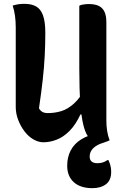

<svg xmlns="http://www.w3.org/2000/svg" viewBox="-20 -730 640 1000"><path d="M551 1Q545 3 538 4.5Q531 6 522.5 7Q514 8 506 8Q486 8 469 3.5Q452 -1 438 -20Q424 -39 414 -79.5Q404 -120 398.5 -191Q393 -262 393 -372Q393 -413 393 -454Q393 -495 393 -536.5Q393 -578 393 -618.5Q393 -659 393 -700Q400 -704 408 -705.5Q416 -707 424.5 -708Q433 -709 441 -709Q475 -709 495 -699Q515 -689 524.5 -668Q534 -647 534 -613Q534 -549 534 -485Q534 -421 534 -357Q534 -293 534 -229Q534 -165 534 -101Q534 -73 538 -48Q542 -23 551 1ZM206 11Q180 11 154 -4Q128 -19 107.5 -46Q87 -73 74.5 -106Q62 -139 62 -173Q62 -241 62 -310.5Q62 -380 62 -450Q62 -520 62 -587Q62 -620 58 -648.5Q54 -677 46 -701Q63 -706 76.5 -708Q90 -710 107 -710Q144 -710 168 -696.5Q192 -683 204 -650Q216 -617 216 -559Q216 -501 213 -441Q210 -381 202.5 -314Q195 -247 183 -166Q190 -153 201 -147Q212 -141 229 -141Q265 -141 298.5 -151Q332 -161 365 -190.5Q398 -220 430 -278V-134H399Q374 -80 342 -48Q310 -16 275 -2.5Q240 11 206 11ZM494 -37Q502 -39 514 -32Q526 -25 551 1Q546 3 538 6.5Q530 10 520 13Q485 23 466 41.5Q447 60 447 85Q447 103 457.5 111.5Q468 120 487 120Q502 120 514 116.5Q526 113 539 104H545Q550 115 553 124.5Q556 134 557.5 143.5Q559 153 559 166Q559 209 532 229.5Q505 250 461 250Q399 250 364.5 219Q330 188 330 133Q330 88 348.5 53Q367 18 403.5 -4.5Q440 -27 494 -37Z"/></svg>

Font: Recursive Monospace Casual
Style: Bold
Weight: 700
Version: Version 1.047